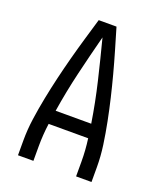

<svg xmlns="http://www.w3.org/2000/svg" viewBox="-136 -824 772 913"><g transform="rotate(20 250.0 -367.5)"><path d="M64 0V-74Q64 -130 72 -186Q80 -242 91 -297.5Q102 -353 115 -408Q128 -463 142.5 -517.5Q157 -572 173 -626.5Q189 -681 205 -735H295Q311 -681 327 -626.5Q343 -572 357.5 -517.5Q372 -463 385 -408Q398 -353 409 -297.5Q420 -242 428 -186Q436 -130 436 -74V0H358V-74Q358 -103 356 -132Q354 -161 350 -190H150Q146 -161 144 -132Q142 -103 142 -74V0ZM160 -260H340Q324 -362 300 -463Q276 -564 250 -664Q224 -564 200 -463Q176 -362 160 -260Z"/></g></svg>

Font: Iosevka Curly
Style: Regular
Weight: 400
Monospace: yes
Designer: Belleve Invis
Foundry: Belleve Invis
Version: Version 22.1.2; ttfautohint (v1.8.4)